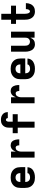

<svg xmlns="http://www.w3.org/2000/svg" viewBox="1704 -2488 791 4240"><g transform="rotate(-90 2100.0 -367.5)"><path d="M300 8Q270 8 240 3Q210 -2 183 -14.5Q156 -27 133.5 -47.5Q111 -68 96.5 -94.5Q82 -121 76.5 -150.5Q71 -180 71 -210V-310Q71 -340 76.5 -369.5Q82 -399 96.5 -425.5Q111 -452 133.5 -472.5Q156 -493 183 -505.5Q210 -518 240 -523Q270 -528 300 -528Q330 -528 360 -523Q390 -518 417 -505.5Q444 -493 466.5 -472.5Q489 -452 503.5 -425.5Q518 -399 523.5 -369.5Q529 -340 529 -310V-206H201Q201 -185 207 -165Q213 -145 226.5 -129.5Q240 -114 259.5 -107Q279 -100 300 -100Q315 -100 331 -102Q347 -104 361 -110.5Q375 -117 386 -129.5Q397 -142 397 -157H527Q527 -131 517.5 -106Q508 -81 491 -61Q474 -41 451 -27.5Q428 -14 403 -6Q378 2 352 5Q326 8 300 8ZM201 -314H399Q399 -335 393 -355Q387 -375 373.5 -390.5Q360 -406 340.5 -413Q321 -420 300 -420Q279 -420 259.5 -413Q240 -406 226.5 -390.5Q213 -375 207 -355Q201 -335 201 -314Z M740 0V-520H872V-412Q880 -435 892 -456.5Q904 -478 922 -494.5Q940 -511 963.5 -519.5Q987 -528 1011 -528Q1033 -528 1054.5 -521.5Q1076 -515 1092 -500Q1108 -485 1118 -465.5Q1128 -446 1133.5 -425Q1139 -404 1141 -382Q1143 -360 1143 -338H1011Q1011 -352 1009 -365.5Q1007 -379 1001 -391Q995 -403 983.5 -410.5Q972 -418 958 -418Q943 -418 928.5 -411.5Q914 -405 904 -393Q894 -381 887.5 -366.5Q881 -352 877.5 -337Q874 -322 873 -306.5Q872 -291 872 -276V0Z M1533 0H1401V-372H1279V-483H1401V-558Q1401 -582 1404.5 -606Q1408 -630 1418 -652Q1428 -674 1444 -692Q1460 -710 1481 -722Q1502 -734 1525.5 -738.5Q1549 -743 1573 -743Q1595 -743 1616.5 -740Q1638 -737 1657.5 -728.5Q1677 -720 1694 -706Q1711 -692 1722.5 -674Q1734 -656 1739.5 -635Q1745 -614 1745 -592V-591H1613Q1613 -599 1610.5 -607Q1608 -615 1602.5 -621Q1597 -627 1589 -630Q1581 -633 1573 -633Q1561 -633 1552.5 -624.5Q1544 -616 1539.5 -605Q1535 -594 1534 -582Q1533 -570 1533 -558V-483H1699V-372H1533Z M1940 0V-520H2072V-412Q2080 -435 2092 -456.5Q2104 -478 2122 -494.5Q2140 -511 2163.5 -519.5Q2187 -528 2211 -528Q2233 -528 2254.5 -521.5Q2276 -515 2292 -500Q2308 -485 2318 -465.5Q2328 -446 2333.5 -425Q2339 -404 2341 -382Q2343 -360 2343 -338H2211Q2211 -352 2209 -365.5Q2207 -379 2201 -391Q2195 -403 2183.5 -410.5Q2172 -418 2158 -418Q2143 -418 2128.5 -411.5Q2114 -405 2104 -393Q2094 -381 2087.5 -366.5Q2081 -352 2077.5 -337Q2074 -322 2073 -306.5Q2072 -291 2072 -276V0Z M2700 8Q2670 8 2640 3Q2610 -2 2583 -14.5Q2556 -27 2533.5 -47.5Q2511 -68 2496.5 -94.5Q2482 -121 2476.5 -150.5Q2471 -180 2471 -210V-310Q2471 -340 2476.5 -369.5Q2482 -399 2496.5 -425.5Q2511 -452 2533.5 -472.5Q2556 -493 2583 -505.5Q2610 -518 2640 -523Q2670 -528 2700 -528Q2730 -528 2760 -523Q2790 -518 2817 -505.5Q2844 -493 2866.5 -472.5Q2889 -452 2903.5 -425.5Q2918 -399 2923.5 -369.5Q2929 -340 2929 -310V-206H2601Q2601 -185 2607 -165Q2613 -145 2626.5 -129.5Q2640 -114 2659.5 -107Q2679 -100 2700 -100Q2715 -100 2731 -102Q2747 -104 2761 -110.5Q2775 -117 2786 -129.5Q2797 -142 2797 -157H2927Q2927 -131 2917.5 -106Q2908 -81 2891 -61Q2874 -41 2851 -27.5Q2828 -14 2803 -6Q2778 2 2752 5Q2726 8 2700 8ZM2601 -314H2799Q2799 -335 2793 -355Q2787 -375 2773.5 -390.5Q2760 -406 2740.5 -413Q2721 -420 2700 -420Q2679 -420 2659.5 -413Q2640 -406 2626.5 -390.5Q2613 -375 2607 -355Q2601 -335 2601 -314Z M3243 8Q3217 8 3192 0.5Q3167 -7 3147 -23Q3127 -39 3113.5 -61.5Q3100 -84 3092.5 -108.5Q3085 -133 3082 -158.5Q3079 -184 3079 -210V-520H3211V-210Q3211 -190 3215 -170.5Q3219 -151 3231 -135Q3243 -119 3261.5 -110.5Q3280 -102 3300 -102Q3320 -102 3338.5 -110.5Q3357 -119 3369 -135Q3381 -151 3385 -170.5Q3389 -190 3389 -210V-520H3521V0H3389V-94Q3380 -72 3366.5 -52Q3353 -32 3333.5 -18Q3314 -4 3290.5 2Q3267 8 3243 8Z M3968 8Q3940 8 3913 1Q3886 -6 3863.5 -22Q3841 -38 3825.5 -61Q3810 -84 3800.5 -110Q3791 -136 3788 -163.5Q3785 -191 3785 -219V-410H3693V-520H3785V-735H3916V-520H4096V-410H3916V-219Q3916 -207 3917 -195.5Q3918 -184 3919.5 -172.5Q3921 -161 3924 -149.5Q3927 -138 3932.5 -128Q3938 -118 3947 -110Q3956 -102 3968 -102Q3982 -102 3993 -112Q4004 -122 4009.5 -135Q4015 -148 4017 -162Q4019 -176 4019 -190V-192H4151V-188Q4151 -163 4146 -138Q4141 -113 4130.5 -90Q4120 -67 4103.5 -47.5Q4087 -28 4065 -15Q4043 -2 4018 3Q3993 8 3968 8Z"/></g></svg>

Font: Iosevka Extrabold Extended
Style: Regular
Weight: 800
Width: 7
Monospace: yes
Designer: Belleve Invis
Foundry: Belleve Invis
Version: Version 32.5.0; ttfautohint (v1.8.4)